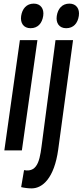

<svg xmlns="http://www.w3.org/2000/svg" viewBox="-20 -802 457 1062"><path d="M149 -646C190 -646 213 -674 219 -714C225 -753 205 -782 167 -782C126 -782 103 -753 97 -714C91 -674 111 -646 149 -646ZM346 -646C387 -646 410 -674 416 -714C422 -753 402 -782 364 -782C323 -782 300 -753 294 -714C288 -674 308 -646 346 -646ZM101 30 187 -580H90L4 30ZM113 139 97 233C113 237 136 240 155 240C215 240 280 184 302 25L384 -580H287L214 -24C202 66 196 155 113 139Z"/></svg>

Font: Smiley Sans Oblique
Style: Regular
Weight: 400
Italic angle: -8°
Designer: oooooohmygosh, Nagisa Chen, Janine Sui, Heda Shi, Jian Li
Foundry: atelierAnchor
Version: Version 2.0.1